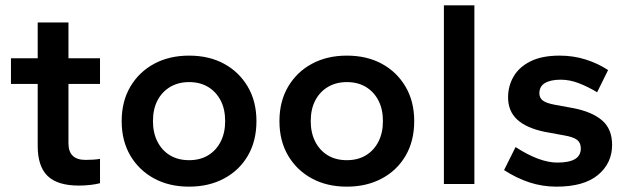

<svg xmlns="http://www.w3.org/2000/svg" viewBox="-20 -688 2352 718"><path d="M275 6Q195 6 158 -30Q121 -66 121 -142V-374H21V-470H121V-604H236V-470H354V-374H236V-152Q236 -121 252 -105.5Q268 -90 300 -90Q312 -90 328.5 -91Q345 -92 354 -94V-3Q340 1 318.5 3.5Q297 6 275 6Z M687 10Q613 10 556.5 -20.5Q500 -51 467.5 -106Q435 -161 435 -235Q435 -309 467.5 -364Q500 -419 556.5 -449.5Q613 -480 687 -480Q762 -480 818 -449.5Q874 -419 906.5 -364Q939 -309 939 -235Q939 -161 907 -106Q875 -51 818 -20.5Q761 10 687 10ZM687 -89Q728 -89 758 -107Q788 -125 805 -158Q822 -191 822 -235Q822 -280 805 -312.5Q788 -345 758 -363Q728 -381 687 -381Q647 -381 616.5 -363Q586 -345 569 -312.5Q552 -280 552 -235Q552 -191 569 -158Q586 -125 616 -107Q646 -89 687 -89Z M1277 10Q1203 10 1146.5 -20.5Q1090 -51 1057.5 -106Q1025 -161 1025 -235Q1025 -309 1057.5 -364Q1090 -419 1146.5 -449.5Q1203 -480 1277 -480Q1352 -480 1408 -449.5Q1464 -419 1496.5 -364Q1529 -309 1529 -235Q1529 -161 1497 -106Q1465 -51 1408 -20.5Q1351 10 1277 10ZM1277 -89Q1318 -89 1348 -107Q1378 -125 1395 -158Q1412 -191 1412 -235Q1412 -280 1395 -312.5Q1378 -345 1348 -363Q1318 -381 1277 -381Q1237 -381 1206.5 -363Q1176 -345 1159 -312.5Q1142 -280 1142 -235Q1142 -191 1159 -158Q1176 -125 1206 -107Q1236 -89 1277 -89Z M1640 0V-668H1754V0Z M2061 10Q2008 10 1959.5 -6Q1911 -22 1865 -52L1908 -138Q1953 -109 1992 -94.5Q2031 -80 2064 -80Q2108 -80 2130 -93Q2152 -106 2152 -133Q2152 -154 2138 -165Q2124 -176 2088 -182L2017 -195Q1949 -209 1914.5 -240.5Q1880 -272 1880 -324Q1880 -367 1901 -402.5Q1922 -438 1964.5 -459Q2007 -480 2073 -480Q2124 -480 2170 -465.5Q2216 -451 2254 -426L2213 -343Q2180 -363 2145.5 -376.5Q2111 -390 2077 -390Q2039 -390 2018 -377.5Q1997 -365 1997 -339Q1997 -322 2010 -312Q2023 -302 2056 -296L2127 -283Q2196 -269 2232.5 -237Q2269 -205 2269 -146Q2269 -78 2216.5 -34Q2164 10 2061 10Z"/></svg>

Font: Gantari SemiBold
Style: Regular
Weight: 600
Designer: Anugrah Pasau
Foundry: Lafontype
Version: Version 1.000; ttfautohint (v1.8.3)